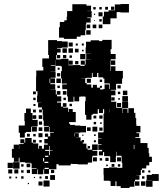

<svg xmlns="http://www.w3.org/2000/svg" viewBox="-20 -912 808 953"><path d="M559 -821H528V-792H490V-830H496V-854H519V-861H550V-890H578V-892H620V-850H578V-852H559ZM361 -719H297V-725H273V-777H277V-803H299V-811H311V-829H313V-857H339V-891H409V-884H432V-858H413V-857H435V-825H413V-822H430V-800H408V-792H406V-764H403V-737H380V-730H361ZM531 -879H547V-863H531ZM502 -878H516V-864H502ZM443 -877H455V-865H443ZM473 -877H485V-865H473ZM469 -851H489V-831H469ZM446 -844H452V-838H446ZM473 -805V-817H485V-805ZM451 -813V-809H447V-813ZM410 -772V-790H428V-772ZM440 -790H458V-772H440ZM488 -772H470V-790H488ZM430 -740H408V-762H430ZM679 -68V-43H657V-42H672V-20H650V-12H647V15H623V21H579V12H558V-12H553V11H529V-13H523V-15H495V-44H494V-78H521V-81H561V-79H587V-104H584V-133H583V-139H559V-159H557V-135H555V-107H527V-135H525V-137H497V-157H491V-141H471V-161H487V-168H468V-194H484V-197H467V-225H484V-227H467V-255H494V-348H497V-370H491V-351H471V-370H465V-347H440V-342H434V-318H408V-342H402V-410H405V-432H402V-433H380V-432H373V-409H349V-432H345V-407H317V-433H313V-469H289V-493H312V-497H287V-523H283V-559H287V-582H282V-585H255V-613H254V-588H232V-585H255V-557H231V-556H256V-526H231V-523H253V-499H230V-494H254V-468H231V-467H257V-443H262V-460H280V-442H263V-434H284V-408H263V-403H283V-383H292V-400H310V-382H293V-378H318V-356H321V-371H341V-356H356V-306H323V-298H328V-292H352V-289H379V-287H407V-255H379V-253H352V-251H371V-231H355V-230H380V-211H385V-217H397V-205H391V-199H409V-175H415V-169H437V-195H465V-167H439V-163H463V-139H439V-133H437V-105H416V-96H366V-98H338V-99H331V-91H271V-97H260V-72H223V-49H199V-71H195V-47H167V-71H164V-48H138V-74H161V-77H137V-101H131V-104H104V-107H77V-129H73V-109H49V-129H39V-173H48V-194H74V-173H75V-197H98V-201H81V-221H101V-204H105V-227H137V-204H144V-200H170V-174H174V-188H188V-174H198V-194H217V-200H200V-222H217V-233H203V-249H219V-235H229V-253H247V-256H226V-282H223V-259H199V-283H222V-287H197V-314H194V-342H192V-368H188V-379H169V-403H185V-404H164V-438H166V-459H159V-533H160V-562H195V-580H190V-622H223V-639H219V-713H263V-708H288V-706H316V-676H288V-674H263V-671H281V-651H263V-639H259V-617H282V-620H320V-588H343V-589H379V-585H400V-591H381V-611H401V-592H405V-617H430V-618H408V-644H430V-645H405V-677H407V-705H430V-712H472V-708H488V-714H534V-668H529V-650H530V-644H554V-618H530V-612H528V-584H527V-560H529V-583H553V-560H590V-522H586V-496H558V-494H556V-466H530V-463H553V-439H532V-407H557V-377H586V-406H616V-376H587V-351H589V-373H613V-352H617V-375H645V-352H652V-326H656V-297H657V-287H677V-255H657V-251H671V-231H652V-227H677V-202H712V-178H718V-151H721V-134H734V-108H721V-91H706V-76H684V-68ZM321 -681V-701H341V-681ZM356 -686V-696H366V-686ZM386 -696H396V-686H386ZM290 -672H312V-650H290ZM320 -672H342V-650H320ZM352 -670H370V-652H352ZM395 -665V-657H387V-665ZM404 -618H378V-644H404ZM279 -639V-623H263V-639ZM309 -639V-623H293V-639ZM325 -625V-637H337V-625ZM552 -612V-590H530V-612ZM341 -591H321V-611H341ZM369 -609V-593H353V-609ZM266 -566V-576H276V-566ZM523 -470H526V-494H524V-498H498V-522H492V-528H468V-550H462V-530H440V-550H436V-526H408V-524H382V-523H403V-500H410V-493H433V-477H441V-491H461V-477H476V-486H486V-476H477V-468H492V-470H499V-493H523ZM279 -533H263V-549H279ZM260 -522H282V-500H260ZM229 -521H226V-500H229ZM431 -501H411V-521H431ZM487 -505H475V-517H487ZM563 -489H579V-473H563ZM277 -487V-475H265V-487ZM590 -440V-462H612V-440ZM292 -460H310V-442H292ZM144 -458H158V-444H144ZM565 -457H577V-445H565ZM615 -407H587V-435H615ZM549 -429V-413H533V-429ZM145 -427H157V-415H145ZM307 -427V-415H295V-427ZM575 -425V-417H567V-425ZM581 -381H561V-401H581ZM337 -397V-385H325V-397ZM156 -396V-386H146V-396ZM103 -229H79V-253H73V-289H103V-311H101V-351H109V-373H133V-351H141V-317H167V-285H139V-283H135V-257H109V-253H103ZM526 -354V-370H525V-354ZM144 -368H158V-354H144ZM188 -354H174V-368H188ZM142 -340H160V-322H142ZM172 -340H190V-322H172ZM473 -339H489V-323H473ZM444 -338H458V-324H444ZM189 -309V-293H173V-309ZM457 -307V-295H445V-307ZM485 -305V-297H477V-305ZM163 -283V-259H139V-283ZM439 -283H463V-259H439ZM190 -262H172V-280H190ZM430 -280V-262H412V-280ZM489 -263H473V-279H489ZM191 -231H171V-251H191ZM351 -250H349V-235H351ZM128 -248V-234H114V-248ZM157 -247V-235H145V-247ZM447 -237V-245H455V-237ZM394 -244V-238H388V-244ZM144 -218H158V-204H144ZM187 -217V-205H175V-217ZM456 -206H446V-216H456ZM644 -193V-172H647V-193ZM227 -187H224V-168H204V-163H223V-142H227V-165H242V-167H227ZM415 -187H427V-175H415ZM220 -139H204V-133H220ZM461 -111H441V-131H461ZM561 -131H581V-111H561ZM503 -129H519V-113H503ZM199 -128H194V-111H199ZM487 -115H475V-127H487ZM201 -109V-103H220V-109ZM77 -75H45V-107H77ZM44 -78H18V-104H44ZM130 -82H112V-100H130ZM534 -84V-98H548V-84ZM97 -85H85V-97H97ZM577 -97V-85H565V-97ZM515 -95V-87H507V-95ZM222 -79H201V-73H222ZM41 -51H21V-71H41ZM71 -51H51V-71H71ZM129 -53H113V-69H129ZM233 -53V-69H249V-53ZM97 -55H85V-67H97ZM685 -67H697V-55H685ZM726 -56H716V-66H726ZM734 -48H768V-14H737V15H705V-17H734V-18H708V-44H734ZM253 -19H229V-43H253ZM204 -24V-38H218V-24ZM97 -25H85V-37H97ZM697 -25H685V-37H697ZM36 -26H26V-36H36ZM176 -26V-36H186V-26ZM65 -27H57V-35H65ZM154 -28H148V-34H154ZM226 14H196V-16H226ZM672 -12V10H650V-12ZM702 10H680V-12H702ZM191 9H171V-11H191ZM124 2H118V-4H124Z"/></svg>

Font: Rubik-Storm
Style: Regular
Weight: 400
Designer: NaN (generative design), Hubert & Fischer (Rubik source font outlines)
Foundry: NaN, Hubert & Fischer
Version: Version 1.000